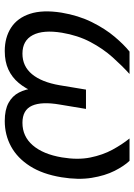

<svg xmlns="http://www.w3.org/2000/svg" viewBox="103 -665 570 816"><g transform="rotate(90 388.0 -257.0)"><path d="M196.8 7.8Q139.2 7.8 97.7 -19Q56.2 -45.9 38.6 -99.6Q21 -153.3 33.7 -233.4Q45.9 -305.7 74 -362.3Q102.1 -418.9 136.2 -459.2Q170.4 -499.5 199.2 -522.5H294.4Q259.8 -491.2 223.1 -450.2Q186.5 -409.2 158.4 -356Q130.4 -302.7 119.1 -235.4Q106 -155.3 129.2 -111.3Q152.3 -67.4 208 -67.4Q261.7 -67.4 295.4 -108.2Q329.1 -148.9 342.3 -225.6L360.8 -337.4H442.9L424.3 -225.6Q411.1 -148.9 429.2 -108.2Q447.3 -67.4 502 -67.4Q559.6 -67.4 597.4 -111.1Q635.3 -154.8 648.9 -234.9Q660.2 -302.7 649.4 -355.7Q638.7 -408.7 616.2 -450Q593.8 -491.2 568.4 -522.5H663.6Q685.5 -499.5 706.1 -459Q726.6 -418.5 735.8 -361.8Q745.1 -305.2 733.4 -233.4Q720.2 -152.8 686 -99.4Q651.9 -45.9 602.5 -19Q553.2 7.8 494.1 7.8Q446.8 7.8 417.2 -8.3Q387.7 -24.4 373.3 -52.5Q358.9 -80.6 355 -116.7H371.1Q356 -79.6 332.3 -51.3Q308.6 -22.9 275.4 -7.6Q242.2 7.8 196.8 7.8Z"/></g></svg>

Font: Inter 28pt
Style: Italic
Weight: 400
Italic angle: -9.3988°
Designer: Rasmus Andersson
Foundry: rsms
Version: Version 4.001;git-66647c0bb